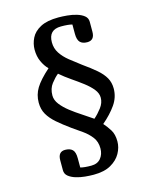

<svg xmlns="http://www.w3.org/2000/svg" viewBox="-128 -793 830 1044"><g transform="rotate(-15 287.0 -271.0)"><path d="M152 -4Q179 -4 193 9.5Q207 23 207 58V110Q228 116 268 116Q303 116 321.5 93.5Q340 71 340 38Q340 0 320 -26Q300 -52 271.5 -72Q243 -92 217 -110Q174 -141 143.5 -167.5Q113 -194 96.5 -222.5Q80 -251 80 -289Q80 -333 102.5 -370Q125 -407 180 -456Q160 -476 146.5 -505.5Q133 -535 133 -573Q133 -606 148.5 -637.5Q164 -669 201.5 -689Q239 -709 303 -709Q325 -709 352.5 -706.5Q380 -704 405 -696.5Q430 -689 446 -676Q462 -663 462 -642V-586Q462 -538 421 -538Q394 -538 380.5 -552Q367 -566 367 -600V-652Q346 -658 304 -658Q234 -658 234 -587Q234 -553 252 -525.5Q270 -498 299.5 -474.5Q329 -451 361 -427Q405 -396 434.5 -370.5Q464 -345 479 -318.5Q494 -292 494 -258Q494 -209 465 -167.5Q436 -126 389 -86Q407 -66 423 -40.5Q439 -15 439 25Q439 59 421 91.5Q403 124 365.5 145.5Q328 167 268 167Q246 167 219.5 164.5Q193 162 168.5 154.5Q144 147 128 134Q112 121 112 100V44Q112 -4 152 -4ZM222 -414Q203 -399 182.5 -372.5Q162 -346 162 -307Q162 -281 181 -256.5Q200 -232 229 -209.5Q258 -187 290.5 -166Q323 -145 350 -126Q373 -146 393 -172.5Q413 -199 413 -228Q413 -253 394.5 -276Q376 -299 346.5 -321.5Q317 -344 284 -366.5Q251 -389 222 -414Z"/></g></svg>

Font: Marmelad
Style: Regular
Weight: 400
Designer: Manvel Shmavonyan
Foundry: Cyreal
Version: Version 1.110; ttfautohint (v1.8.4.7-5d5b)